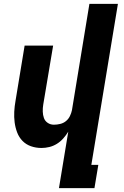

<svg xmlns="http://www.w3.org/2000/svg" viewBox="-20 -755 640 990"><path d="M284 215 332 -76Q321 -58 306.5 -41.5Q292 -25 273.5 -13.5Q255 -2 234.5 3Q214 8 194 8Q165 8 139.5 -1Q114 -10 96 -28.5Q78 -47 68.5 -72Q59 -97 55.5 -124Q52 -151 53.5 -179Q55 -207 60 -235L107 -520H254L203 -216Q200 -198 200.5 -180Q201 -162 206.5 -146.5Q212 -131 226 -121.5Q240 -112 258 -112Q274 -112 290.5 -116Q307 -120 320 -130.5Q333 -141 340.5 -156.5Q348 -172 351 -187L441 -735H588L451 95H487L467 215Z"/></svg>

Font: Iosevka Heavy Extended Oblique
Style: Regular
Weight: 900
Width: 7
Italic angle: -9°
Monospace: yes
Designer: Belleve Invis
Foundry: Belleve Invis
Version: Version 32.5.0; ttfautohint (v1.8.4)